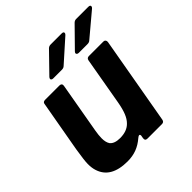

<svg xmlns="http://www.w3.org/2000/svg" viewBox="-203 -918 1085 1085"><g transform="rotate(-45 340.0 -375.5)"><path d="M42 -84Q35 -106 35 -137Q35 -164 48 -244L102 -548Q103 -564 121 -564H236Q245 -564 249.5 -558.5Q254 -553 252 -544L199 -242Q193 -208 193 -184Q193 -152 205 -134Q223 -111 268 -111Q324 -111 354 -143Q371 -160 382.5 -188.5Q394 -217 402 -262L452 -548Q455 -564 471 -564H587Q595 -564 599.5 -558.5Q604 -553 603 -544L510 -16Q507 0 491 0H375Q356 0 359 -20L361 -31L362 -37Q362 -47 355 -47Q351 -47 341 -39Q311 -13 278 -0.5Q245 12 205 12Q71 12 42 -84ZM239 -617Q232 -617 228 -620Q224 -623 224 -627Q224 -633 230 -639L342 -754Q351 -763 364 -763H452Q467 -763 467 -753Q467 -747 460 -741L330 -625Q322 -617 308 -617ZM444 -617Q437 -617 432.5 -620Q428 -623 428 -628Q428 -633 434 -639L547 -754Q556 -763 568 -763H665Q680 -763 680 -753Q680 -747 673 -741L535 -625Q527 -617 512 -617Z"/></g></svg>

Font: Open Sauce Two ExtraBold Italic
Style: Regular
Weight: 800
Italic angle: -10°
Designer: Alfredo Marco Pradil
Foundry: Creative Sauce Fz LLC
Version: Version 1.477